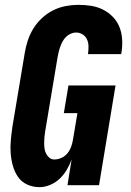

<svg xmlns="http://www.w3.org/2000/svg" viewBox="-20 -763 540 791"><path d="M143 8Q115 8 91.5 -3Q68 -14 54 -34.5Q40 -55 33 -80Q26 -105 24 -131.5Q22 -158 24.5 -185Q27 -212 31 -240L82 -545Q86 -570 94.5 -596Q103 -622 117.5 -645.5Q132 -669 153 -688.5Q174 -708 199 -720.5Q224 -733 250.5 -738Q277 -743 303 -743Q330 -743 355.5 -739Q381 -735 404 -723.5Q427 -712 444.5 -694Q462 -676 471.5 -653Q481 -630 483 -603.5Q485 -577 481 -550L479 -540H342L343 -544Q345 -559 344.5 -574Q344 -589 338 -601.5Q332 -614 320 -621.5Q308 -629 293 -629Q282 -629 271 -624Q260 -619 251.5 -610.5Q243 -602 237.5 -591.5Q232 -581 228 -570Q224 -559 221.5 -548Q219 -537 217 -526L166 -221Q164 -209 163 -197.5Q162 -186 162 -174Q162 -162 163.5 -151Q165 -140 170 -130Q175 -120 183.5 -113Q192 -106 204 -106Q219 -106 234 -113Q249 -120 259 -133Q269 -146 274 -161Q279 -176 281 -190L299 -297H243L262 -411H456L388 0H258L275 -106Q267 -84 255 -63.5Q243 -43 225.5 -26.5Q208 -10 186 -1Q164 8 143 8Z"/></svg>

Font: Iosevka Heavy Oblique
Style: Regular
Weight: 900
Italic angle: -9°
Monospace: yes
Designer: Belleve Invis
Foundry: Belleve Invis
Version: Version 32.5.0; ttfautohint (v1.8.4)